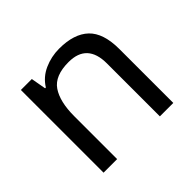

<svg xmlns="http://www.w3.org/2000/svg" viewBox="-131 -713 880 880"><g transform="rotate(-45 309.0 -273.0)"><path d="M343 -546Q439 -546 488 -499.5Q537 -453 537 -349V0H450V-343Q450 -472 330 -472Q241 -472 207 -422Q173 -372 173 -278V0H85V-536H156L169 -463H174Q200 -505 246 -525.5Q292 -546 343 -546Z"/></g></svg>

Font: Noto IKEA Latin
Style: Regular
Weight: 400
Designer: Monotype Design Team
Foundry: Monotype Imaging Inc.
Version: Version 1.0